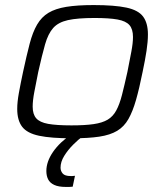

<svg xmlns="http://www.w3.org/2000/svg" viewBox="-20 -538 655 758"><path d="M264 8Q182 8 134.5 -2Q87 -12 67.5 -37.5Q48 -63 48 -108Q48 -135 54.5 -171Q61 -207 71 -254Q85 -319 97 -365Q109 -411 126.5 -441Q144 -471 171.5 -487.5Q199 -504 242 -511Q285 -518 350 -518Q432 -518 479 -508Q526 -498 545 -472.5Q564 -447 564 -402Q564 -374 558.5 -337.5Q553 -301 543 -254Q530 -189 517 -143.5Q504 -98 487 -68Q470 -38 442.5 -21.5Q415 -5 372 1.5Q329 8 264 8ZM262 -43Q315 -43 349.5 -48Q384 -53 405 -65.5Q426 -78 439 -102Q452 -126 461.5 -163Q471 -200 483 -254Q492 -300 498.5 -334Q505 -368 505 -392Q505 -423 491 -439Q477 -455 444 -461Q411 -467 353 -467Q286 -467 248 -458.5Q210 -450 190 -427.5Q170 -405 158 -363Q146 -321 131 -254Q122 -209 115.5 -175Q109 -141 109 -117Q109 -87 123 -71Q137 -55 170 -49Q203 -43 262 -43ZM240 200Q211 200 194 192Q177 184 170 170Q163 156 163 137Q163 100 189.5 61.5Q216 23 265 -10L307 0Q290 12 269 33Q248 54 233.5 77.5Q219 101 219 124Q219 137 227.5 147Q236 157 259 157Q262 157 265.5 157Q269 157 276 156L267 199Q260 200 253.5 200Q247 200 240 200Z"/></svg>

Font: Saira SemiExpanded Light
Style: Italic
Weight: 300
Width: 6
Italic angle: -12°
Designer: Hector Gatti with collaboration of the Omnibus-Type team
Foundry: Omnibus-Type
Version: Version 1.101